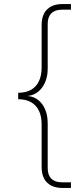

<svg xmlns="http://www.w3.org/2000/svg" viewBox="-20 -730 411 950"><path d="M70 -239V-271Q108 -271 133.5 -285.5Q159 -300 172.5 -328Q186 -356 186 -396V-607Q186 -640 198 -663Q210 -686 233 -698Q256 -710 289 -710H331V-682H286Q252 -682 234 -664Q216 -646 216 -612V-390Q216 -353 203.5 -323.5Q191 -294 168.5 -276Q146 -258 116 -255ZM289 200Q256 200 233 188Q210 176 198 153Q186 130 186 97V-114Q186 -155 172.5 -182.5Q159 -210 133.5 -224.5Q108 -239 70 -239V-271L116 -255Q146 -253 168.5 -235.5Q191 -218 203.5 -188.5Q216 -159 216 -120V102Q216 136 234 154Q252 172 286 172H331V200Z"/></svg>

Font: Fustat ExtraLight
Style: Regular
Weight: 250
Designer: Mohamed Gaber, Khaled Hosny, Laura Garcia Mut
Foundry: Kief Type Foundry, Alif Type Foundry, Hard Type Foundry
Version: Version 1.007